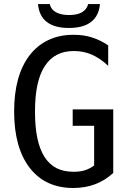

<svg xmlns="http://www.w3.org/2000/svg" viewBox="-20 -914 642 948"><path d="M473.6 -894H415.5Q400.9 -839.8 321.3 -839.8Q280.3 -839.8 255.9 -853.8Q231.4 -867.7 225.6 -894H167.5Q178.7 -775.9 320.3 -775.9Q391.1 -775.9 429.7 -805.7Q468.3 -835.4 473.6 -894ZM539.1 -60.1V-374H338.9V-293H444.8V-97.2Q427.7 -83 400.4 -73.7Q377.4 -65.9 343.3 -65.9Q294.4 -65.9 259.3 -83.7Q224.1 -101.6 199.7 -139.2Q176.3 -176.3 164.6 -231.2Q152.8 -286.1 152.8 -362.8Q152.8 -439.5 164.8 -494.9Q176.8 -550.3 201.2 -587.9Q226.1 -625.5 261.5 -643.8Q296.9 -662.1 344.7 -662.1Q391.6 -662.1 433.1 -644.5Q477.1 -624.5 514.2 -588.9V-689.9Q477.5 -715.3 433.1 -729.5Q393.6 -742.2 342.8 -742.2Q273.9 -742.2 219.5 -716.6Q165 -690.9 127.4 -642.6Q49.8 -543 49.8 -363.3Q49.8 -185.5 126.5 -85.4Q203.6 14.2 341.8 14.2Q459 14.2 539.1 -60.1Z"/></svg>

Font: Hack Dev
Style: Regular
Weight: 400
Designer: Christopher Simpkins
Foundry: Christopher Simpkins
Version: Version 2.0315